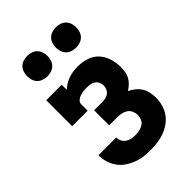

<svg xmlns="http://www.w3.org/2000/svg" viewBox="-223 -845 947 947"><g transform="rotate(-45 250.0 -371.5)"><path d="M252 8Q228 8 204 5Q180 2 157 -7Q134 -16 114 -30Q94 -44 80 -64Q66 -84 59 -107.5Q52 -131 52 -156H176Q176 -142 182.5 -129.5Q189 -117 200.5 -109.5Q212 -102 225.5 -99.5Q239 -97 252 -97Q266 -97 280 -100Q294 -103 306 -110.5Q318 -118 324 -131Q330 -144 330 -159Q330 -159 330 -159Q330 -159 330 -159Q330 -159 330 -159Q330 -159 330 -159Q330 -173 324 -187Q318 -201 306 -209Q294 -217 279.5 -220Q265 -223 250 -223H194V-328H250Q262 -328 274 -330.5Q286 -333 295.5 -340.5Q305 -348 309.5 -359Q314 -370 314 -382Q314 -394 308.5 -405Q303 -416 293 -422.5Q283 -429 271 -431Q259 -433 247 -433Q235 -433 223.5 -431.5Q212 -430 200.5 -426.5Q189 -423 179.5 -414.5Q170 -406 170 -394V-349H62V-530H170V-494Q182 -506 196 -514.5Q210 -523 226 -528.5Q242 -534 258.5 -536Q275 -538 291 -538Q321 -538 350.5 -528.5Q380 -519 400 -497Q420 -475 429 -445.5Q438 -416 438 -386Q438 -370 435.5 -353.5Q433 -337 425 -322.5Q417 -308 405 -297Q393 -286 379 -277Q396 -269 411 -257Q426 -245 436 -229Q446 -213 450 -194Q454 -175 454 -156Q454 -132 447.5 -108Q441 -84 427 -64Q413 -44 392.5 -29.5Q372 -15 349 -6.5Q326 2 301.5 5Q277 8 252 8ZM350 -609Q336 -609 322 -613.5Q308 -618 298 -628Q288 -638 283.5 -652Q279 -666 279 -680Q279 -694 283.5 -708Q288 -722 298 -732Q308 -742 322 -746.5Q336 -751 350 -751Q364 -751 378 -746.5Q392 -742 402 -732Q412 -722 416.5 -708Q421 -694 421 -680Q421 -666 416.5 -652Q412 -638 402 -628Q392 -618 378 -613.5Q364 -609 350 -609ZM150 -609Q136 -609 122 -613.5Q108 -618 98 -628Q88 -638 83.5 -652Q79 -666 79 -680Q79 -694 83.5 -708Q88 -722 98 -732Q108 -742 122 -746.5Q136 -751 150 -751Q164 -751 178 -746.5Q192 -742 202 -732Q212 -722 216.5 -708Q221 -694 221 -680Q221 -666 216.5 -652Q212 -638 202 -628Q192 -618 178 -613.5Q164 -609 150 -609Z"/></g></svg>

Font: Iosevka Slab Extrabold
Style: Regular
Weight: 800
Monospace: yes
Designer: Belleve Invis
Foundry: Belleve Invis
Version: Version 11.1.1; ttfautohint (v1.8.3)